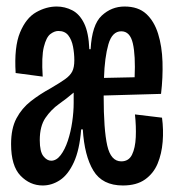

<svg xmlns="http://www.w3.org/2000/svg" viewBox="-20 -558 539 589"><path d="M111 11Q72 11 43 -19Q14 -49 14 -116Q14 -164 30.5 -195Q47 -226 74.5 -247.5Q102 -269 135 -287Q164 -304 179.5 -315Q195 -326 201.5 -338.5Q208 -351 208 -373Q208 -394 204 -415Q200 -436 189.5 -449.5Q179 -463 159 -463Q147 -463 134.5 -453.5Q122 -444 114.5 -414Q107 -384 111 -323L28 -334Q23 -414 41.5 -458.5Q60 -503 91 -520.5Q122 -538 154 -538Q179 -538 201.5 -526.5Q224 -515 238 -486.5Q252 -458 254 -407H258Q262 -482 292 -510Q322 -538 362 -538Q404 -538 428.5 -515.5Q453 -493 465 -454.5Q477 -416 478.5 -368Q480 -320 474 -270L298 -265V-264Q298 -160 309 -111.5Q320 -63 352 -63Q375 -63 385 -83.5Q395 -104 396.5 -137Q398 -170 394 -207L477 -197Q482 -160 479 -123Q476 -86 463.5 -56Q451 -26 425 -7.5Q399 11 357 11Q294 11 266.5 -34.5Q239 -80 234 -161H229Q224 -98 206.5 -60Q189 -22 164 -5.5Q139 11 111 11ZM352 -462Q324 -462 312.5 -422Q301 -382 299 -319L393 -321Q396 -388 387.5 -425Q379 -462 352 -462ZM137 -65Q153 -65 166 -82Q179 -99 188 -126Q197 -153 201.5 -184Q206 -215 206 -242V-274Q185 -256 161 -239Q137 -222 119.5 -196.5Q102 -171 102 -128Q102 -93 113 -79Q124 -65 137 -65Z"/></svg>

Font: Bricolage Grotesque 96pt Condensed
Style: Regular
Weight: 400
Width: 3
Designer: Mathieu Triay
Foundry: Atelier Triay
Version: Version 1.001; ttfautohint (v1.8.4.7-5d5b);gftools[0.9.33.de